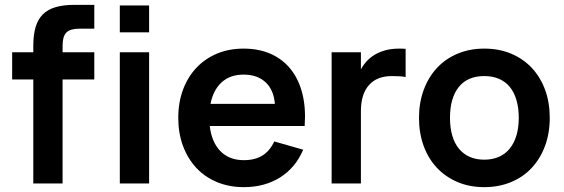

<svg xmlns="http://www.w3.org/2000/svg" viewBox="-20 -755 2322 790"><path d="M30 -428V-540H117V-567.5Q117 -612 126.5 -643.8Q136 -675.5 156.2 -695.8Q176.5 -716 208.5 -725.5Q240.5 -735 285 -735H368V-637H307.5Q288 -637 274.8 -633.2Q261.5 -629.5 253.2 -621.2Q245 -613 241.2 -599.2Q237.5 -585.5 237.5 -566V-540H368V-428H237.5V0H117V-428ZM473 -622V-732.5H593.5V-622ZM473 0V-540H593.5V0Z M983 -96Q1029.5 -96 1060 -115.2Q1090.5 -134.5 1108.5 -173L1227.5 -139Q1196 -65 1132.5 -25Q1069 15 983 15Q922.5 15 872.8 -5.8Q823 -26.5 787.8 -64.2Q752.5 -102 733 -154.5Q713.5 -207 713.5 -270Q713.5 -334 733.2 -386.5Q753 -439 788.5 -476.5Q824 -514 873.2 -534.5Q922.5 -555 982 -555Q1046.5 -555 1095.8 -532.5Q1145 -510 1177.5 -468.5Q1210 -427 1224.5 -368.2Q1239 -309.5 1233.5 -236.5H843Q851 -169.5 887.2 -132.8Q923.5 -96 983 -96ZM1111 -327.5Q1106.5 -385 1072.8 -416.5Q1039 -448 982 -448Q927 -448 892.2 -416.5Q857.5 -385 846 -327.5Z M1649 -438Q1637.5 -440.5 1623.2 -441.2Q1609 -442 1592 -442Q1531 -442 1498 -404.8Q1465 -367.5 1465 -297.5V0H1344.5V-540H1465V-469.5Q1475 -488 1489.2 -503.5Q1503.5 -519 1523 -530.5Q1542.5 -542 1567.2 -548.5Q1592 -555 1623.5 -555Q1630 -555 1636.2 -554.8Q1642.5 -554.5 1649 -554Z M1972.5 15Q1912 15 1862.5 -6Q1813 -27 1777.8 -64.5Q1742.5 -102 1723.2 -154.5Q1704 -207 1704 -270Q1704 -333 1723.5 -385.5Q1743 -438 1778.2 -475.8Q1813.5 -513.5 1863 -534.2Q1912.5 -555 1972.5 -555Q2033.5 -555 2083 -534.2Q2132.5 -513.5 2168 -475.8Q2203.5 -438 2222.8 -385.5Q2242 -333 2242 -270Q2242 -207 2222.5 -154.5Q2203 -102 2167.8 -64.2Q2132.5 -26.5 2082.8 -5.8Q2033 15 1972.5 15ZM1972.5 -98Q2006.5 -98 2033 -109.8Q2059.5 -121.5 2077.5 -143.8Q2095.5 -166 2105 -198Q2114.5 -230 2114.5 -270Q2114.5 -310.5 2105.2 -342.5Q2096 -374.5 2078 -396.8Q2060 -419 2033.5 -430.5Q2007 -442 1972.5 -442Q1903.5 -442 1867.5 -396.8Q1831.5 -351.5 1831.5 -270Q1831.5 -229.5 1840.8 -197.5Q1850 -165.5 1868 -143.5Q1886 -121.5 1912.2 -109.8Q1938.5 -98 1972.5 -98Z"/></svg>

Font: Vela Sans Bd
Style: Bold
Weight: 700
Designer: Principal design: Mikhail Sharanda - project Manrope.
Design modification: Ravid Balaliev
Foundry: Mikhail Sharanda
Version: Version 1.001